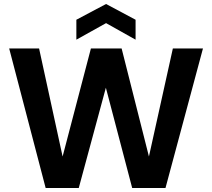

<svg xmlns="http://www.w3.org/2000/svg" viewBox="-20 -943 1063 963"><path d="M209 0 26 -700H176L294 -158L436 -700H590L727 -158L847 -700H998L810 0H643L511 -503L375 0ZM363 -744V-844L512 -923L660 -844V-744L512 -827Z"/></svg>

Font: DM Sans ExtraBold
Style: Regular
Weight: 800
Designer: Colophon Foundry, Jonny Pinhorn
Foundry: Colophon Foundry
Version: Version 4.004; ttfautohint (v1.8.4.7-5d5b)